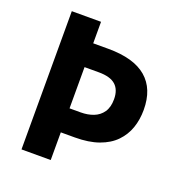

<svg xmlns="http://www.w3.org/2000/svg" viewBox="-129 -823 872 932"><g transform="rotate(20 307.0 -357.0)"><path d="M576 -383Q576 -332 561 -289Q546 -246 514 -213Q482 -180 430.5 -161.5Q379 -143 307 -143H235V0H84V-714H235V-603H313Q445 -603 510.5 -547Q576 -491 576 -383ZM292 -267Q329 -267 358.5 -278.5Q388 -290 405.5 -315.5Q423 -341 423 -382Q423 -431 395.5 -455.5Q368 -480 309 -480H235V-267Z"/></g></svg>

Font: Noto Sans Hebrew Thin
Style: Bold
Weight: 700
Version: Version 3.001